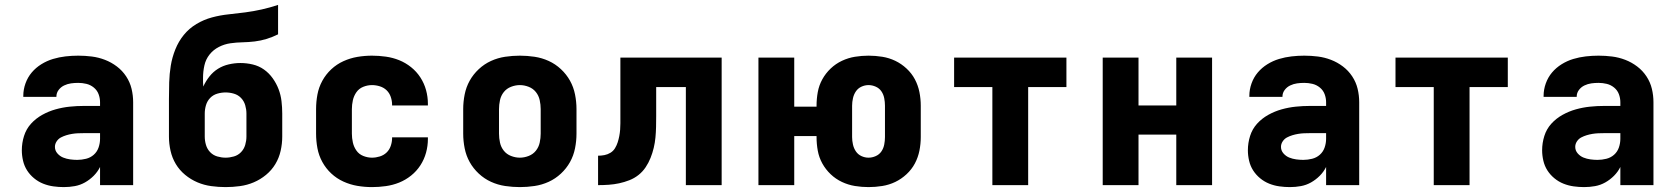

<svg xmlns="http://www.w3.org/2000/svg" viewBox="-20 -755 6840 783"><path d="M240 8Q219 8 197.5 5Q176 2 156 -6Q136 -14 119 -28Q102 -42 90.5 -60Q79 -78 74 -99.5Q69 -121 69 -142Q69 -172 78 -200.5Q87 -229 106.5 -250.5Q126 -272 152 -286.5Q178 -301 206.5 -309Q235 -317 264 -320Q293 -323 322 -323H388V-338Q388 -355 382 -371Q376 -387 362.5 -398Q349 -409 332.5 -413Q316 -417 299 -417Q284 -417 269.5 -415Q255 -413 241.5 -406.5Q228 -400 219 -388Q210 -376 210 -361V-360H75V-364Q75 -390 84 -415Q93 -440 109.5 -459.5Q126 -479 148.5 -493Q171 -507 196 -514.5Q221 -522 247 -525Q273 -528 299 -528Q327 -528 354.5 -524.5Q382 -521 408 -511Q434 -501 456.5 -484Q479 -467 494.5 -443.5Q510 -420 516.5 -393Q523 -366 523 -338V0H388V-74Q378 -54 362 -38Q346 -22 326.5 -11Q307 0 285 4Q263 8 240 8ZM295 -103Q313 -103 331 -107.5Q349 -112 362.5 -124Q376 -136 382 -153.5Q388 -171 388 -189V-212H322Q310 -212 298 -211.5Q286 -211 274 -209Q262 -207 250.5 -203.5Q239 -200 228.5 -194.5Q218 -189 211 -178.5Q204 -168 204 -156Q204 -141 214 -129.5Q224 -118 237.5 -112.5Q251 -107 266 -105Q281 -103 295 -103Z M900 8Q871 8 841.5 4Q812 0 785 -11.5Q758 -23 735 -42Q712 -61 697 -86Q682 -111 675.5 -140Q669 -169 669 -198V-351Q669 -385 670 -419.5Q671 -454 676.5 -487.5Q682 -521 695 -553.5Q708 -586 729.5 -612.5Q751 -639 781 -657Q811 -675 844.5 -684Q878 -693 912 -696.5Q946 -700 980 -704.5Q1014 -709 1047.5 -716.5Q1081 -724 1114 -735V-615Q1092 -604 1068 -596.5Q1044 -589 1019 -586Q994 -583 969 -582.5Q944 -582 919.5 -578.5Q895 -575 872.5 -563.5Q850 -552 834.5 -532.5Q819 -513 813.5 -488Q808 -463 808 -438Q808 -429 808 -420Q808 -411 809 -402Q819 -424 834 -443Q849 -462 869 -474.5Q889 -487 913 -492.5Q937 -498 960 -498Q986 -498 1011 -492Q1036 -486 1056.5 -471.5Q1077 -457 1092 -436Q1107 -415 1116 -391.5Q1125 -368 1128 -342.5Q1131 -317 1131 -292V-198Q1131 -169 1124.5 -140Q1118 -111 1103 -86Q1088 -61 1065 -42Q1042 -23 1015 -11.5Q988 0 958.5 4Q929 8 900 8ZM900 -112Q917 -112 934 -117Q951 -122 963 -134.5Q975 -147 980 -164Q985 -181 985 -198V-292Q985 -309 980 -326Q975 -343 963 -355.5Q951 -368 934 -373Q917 -378 900 -378Q883 -378 866 -373Q849 -368 837 -355.5Q825 -343 820 -326Q815 -309 815 -292V-198Q815 -181 820 -164Q825 -147 837 -134.5Q849 -122 866 -117Q883 -112 900 -112Z M1497 8Q1467 8 1437.5 3Q1408 -2 1380.5 -14.5Q1353 -27 1331 -47.5Q1309 -68 1294.5 -94.5Q1280 -121 1274.5 -150.5Q1269 -180 1269 -210V-310Q1269 -340 1274.5 -369.5Q1280 -399 1294.5 -425.5Q1309 -452 1331 -472.5Q1353 -493 1380.5 -505.5Q1408 -518 1437.5 -523Q1467 -528 1497 -528Q1525 -528 1553.5 -524Q1582 -520 1608 -509.5Q1634 -499 1656.5 -481Q1679 -463 1694.5 -439Q1710 -415 1717.5 -387.5Q1725 -360 1725 -332V-325H1579V-328Q1579 -344 1573.5 -360Q1568 -376 1556.5 -387Q1545 -398 1529 -403Q1513 -408 1497 -408Q1479 -408 1461.5 -401Q1444 -394 1433.5 -379Q1423 -364 1419 -346Q1415 -328 1415 -310V-210Q1415 -192 1419 -174Q1423 -156 1433.5 -141Q1444 -126 1461.5 -119Q1479 -112 1497 -112Q1513 -112 1529 -117Q1545 -122 1556.5 -133Q1568 -144 1573.5 -160Q1579 -176 1579 -192V-195H1725V-188Q1725 -160 1717.5 -132.5Q1710 -105 1694.5 -81Q1679 -57 1656.5 -39Q1634 -21 1608 -10.5Q1582 0 1553.5 4Q1525 8 1497 8Z M2100 8Q2070 8 2040 3.5Q2010 -1 1982.5 -13.5Q1955 -26 1932.5 -47Q1910 -68 1895.5 -94Q1881 -120 1875 -150Q1869 -180 1869 -210V-310Q1869 -340 1875 -370Q1881 -400 1895.5 -426Q1910 -452 1932.5 -473Q1955 -494 1982.5 -506.5Q2010 -519 2040 -523.5Q2070 -528 2100 -528Q2130 -528 2160 -523.5Q2190 -519 2217.5 -506.5Q2245 -494 2267.5 -473Q2290 -452 2304.5 -426Q2319 -400 2325 -370Q2331 -340 2331 -310V-210Q2331 -180 2325 -150Q2319 -120 2304.5 -94Q2290 -68 2267.5 -47Q2245 -26 2217.5 -13.5Q2190 -1 2160 3.5Q2130 8 2100 8ZM2100 -112Q2118 -112 2136 -119Q2154 -126 2165.5 -140.5Q2177 -155 2181 -173.5Q2185 -192 2185 -210V-310Q2185 -328 2181 -346.5Q2177 -365 2165.5 -379.5Q2154 -394 2136 -401Q2118 -408 2100 -408Q2082 -408 2064 -401Q2046 -394 2034.5 -379.5Q2023 -365 2019 -346.5Q2015 -328 2015 -310V-210Q2015 -192 2019 -173.5Q2023 -155 2034.5 -140.5Q2046 -126 2064 -119Q2082 -112 2100 -112Z M2419 0V-120Q2432 -120 2445 -122.5Q2458 -125 2469.5 -132Q2481 -139 2488 -150.5Q2495 -162 2499 -174.5Q2503 -187 2505.5 -200Q2508 -213 2509 -226Q2510 -239 2510 -252Q2510 -265 2510 -278V-520H2923V0H2777V-400H2656V-281Q2656 -259 2655.5 -237.5Q2655 -216 2653 -194.5Q2651 -173 2646 -152Q2641 -131 2633 -111Q2625 -91 2613 -73Q2601 -55 2584 -41.5Q2567 -28 2546.5 -20Q2526 -12 2505 -7.5Q2484 -3 2462.5 -1.5Q2441 0 2419 0Z M3522 8Q3494 8 3466.5 3.5Q3439 -1 3413.5 -13Q3388 -25 3367.5 -44.5Q3347 -64 3333.5 -88.5Q3320 -113 3315 -140.5Q3310 -168 3310 -196V-200H3219V0H3073V-520H3219V-320H3310V-324Q3310 -352 3315 -379.5Q3320 -407 3333.5 -431.5Q3347 -456 3367.5 -475.5Q3388 -495 3413.5 -507Q3439 -519 3466.5 -523.5Q3494 -528 3522 -528Q3550 -528 3578 -523.5Q3606 -519 3631 -507Q3656 -495 3677 -475.5Q3698 -456 3711 -431.5Q3724 -407 3729.5 -379.5Q3735 -352 3735 -324V-196Q3735 -168 3729.5 -140.5Q3724 -113 3711 -88.5Q3698 -64 3677 -44.5Q3656 -25 3631 -13Q3606 -1 3578 3.5Q3550 8 3522 8ZM3522 -112Q3537 -112 3551.5 -118.5Q3566 -125 3574.5 -137.5Q3583 -150 3586 -165.5Q3589 -181 3589 -196V-324Q3589 -339 3586 -354.5Q3583 -370 3574.5 -382.5Q3566 -395 3551.5 -401.5Q3537 -408 3522 -408Q3507 -408 3493 -401.5Q3479 -395 3470.5 -382.5Q3462 -370 3458.5 -354.5Q3455 -339 3455 -324V-196Q3455 -181 3458.5 -165.5Q3462 -150 3470.5 -137.5Q3479 -125 3493 -118.5Q3507 -112 3522 -112Z M4027 0V-400H3871V-520H4329V-400H4173V0Z M4477 0V-520H4623V-325H4777V-520H4923V0H4777V-206H4623V0Z M5240 8Q5219 8 5197.5 5Q5176 2 5156 -6Q5136 -14 5119 -28Q5102 -42 5090.5 -60Q5079 -78 5074 -99.5Q5069 -121 5069 -142Q5069 -172 5078 -200.5Q5087 -229 5106.5 -250.5Q5126 -272 5152 -286.5Q5178 -301 5206.5 -309Q5235 -317 5264 -320Q5293 -323 5322 -323H5388V-338Q5388 -355 5382 -371Q5376 -387 5362.5 -398Q5349 -409 5332.5 -413Q5316 -417 5299 -417Q5284 -417 5269.5 -415Q5255 -413 5241.5 -406.5Q5228 -400 5219 -388Q5210 -376 5210 -361V-360H5075V-364Q5075 -390 5084 -415Q5093 -440 5109.5 -459.5Q5126 -479 5148.5 -493Q5171 -507 5196 -514.5Q5221 -522 5247 -525Q5273 -528 5299 -528Q5327 -528 5354.5 -524.5Q5382 -521 5408 -511Q5434 -501 5456.5 -484Q5479 -467 5494.5 -443.5Q5510 -420 5516.5 -393Q5523 -366 5523 -338V0H5388V-74Q5378 -54 5362 -38Q5346 -22 5326.5 -11Q5307 0 5285 4Q5263 8 5240 8ZM5295 -103Q5313 -103 5331 -107.5Q5349 -112 5362.5 -124Q5376 -136 5382 -153.5Q5388 -171 5388 -189V-212H5322Q5310 -212 5298 -211.5Q5286 -211 5274 -209Q5262 -207 5250.5 -203.5Q5239 -200 5228.5 -194.5Q5218 -189 5211 -178.5Q5204 -168 5204 -156Q5204 -141 5214 -129.5Q5224 -118 5237.5 -112.5Q5251 -107 5266 -105Q5281 -103 5295 -103Z M5827 0V-400H5671V-520H6129V-400H5973V0Z M6440 8Q6419 8 6397.5 5Q6376 2 6356 -6Q6336 -14 6319 -28Q6302 -42 6290.5 -60Q6279 -78 6274 -99.5Q6269 -121 6269 -142Q6269 -172 6278 -200.5Q6287 -229 6306.5 -250.5Q6326 -272 6352 -286.5Q6378 -301 6406.5 -309Q6435 -317 6464 -320Q6493 -323 6522 -323H6588V-338Q6588 -355 6582 -371Q6576 -387 6562.5 -398Q6549 -409 6532.5 -413Q6516 -417 6499 -417Q6484 -417 6469.5 -415Q6455 -413 6441.5 -406.5Q6428 -400 6419 -388Q6410 -376 6410 -361V-360H6275V-364Q6275 -390 6284 -415Q6293 -440 6309.5 -459.5Q6326 -479 6348.5 -493Q6371 -507 6396 -514.5Q6421 -522 6447 -525Q6473 -528 6499 -528Q6527 -528 6554.5 -524.5Q6582 -521 6608 -511Q6634 -501 6656.5 -484Q6679 -467 6694.5 -443.5Q6710 -420 6716.5 -393Q6723 -366 6723 -338V0H6588V-74Q6578 -54 6562 -38Q6546 -22 6526.5 -11Q6507 0 6485 4Q6463 8 6440 8ZM6495 -103Q6513 -103 6531 -107.5Q6549 -112 6562.5 -124Q6576 -136 6582 -153.5Q6588 -171 6588 -189V-212H6522Q6510 -212 6498 -211.5Q6486 -211 6474 -209Q6462 -207 6450.5 -203.5Q6439 -200 6428.5 -194.5Q6418 -189 6411 -178.5Q6404 -168 6404 -156Q6404 -141 6414 -129.5Q6424 -118 6437.5 -112.5Q6451 -107 6466 -105Q6481 -103 6495 -103Z"/></svg>

Font: Iosevka Aile Heavy
Style: Regular
Weight: 900
Designer: Belleve Invis
Foundry: Belleve Invis
Version: Version 31.1.0; ttfautohint (v1.8.4)